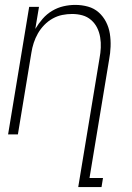

<svg xmlns="http://www.w3.org/2000/svg" viewBox="-20 -548 540 783"><path d="M299 215 386 -311Q390 -332 391 -353.5Q392 -375 388.5 -396Q385 -417 376 -435Q367 -453 351.5 -466.5Q336 -480 316 -485.5Q296 -491 274 -491Q254 -491 234 -487Q214 -483 195 -472.5Q176 -462 160.5 -446Q145 -430 134.5 -411.5Q124 -393 117.5 -373Q111 -353 108 -333L53 0H13L99 -520H139L124 -430Q137 -452 154 -471.5Q171 -491 193 -504Q215 -517 239 -522.5Q263 -528 287 -528Q314 -528 339 -521Q364 -514 382.5 -497.5Q401 -481 412.5 -458.5Q424 -436 428 -410.5Q432 -385 431 -358Q430 -331 425 -305L345 178H400L394 215Z"/></svg>

Font: Iosevka Term Curly Extralight
Style: Italic
Weight: 200
Italic angle: -9°
Designer: Belleve Invis
Foundry: Belleve Invis
Version: Version 32.3.0